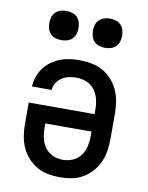

<svg xmlns="http://www.w3.org/2000/svg" viewBox="-84 -798 668 867"><g transform="rotate(10 250.0 -364.5)"><path d="M250 8Q223 8 196 3Q169 -2 145.5 -15.5Q122 -29 103.5 -49.5Q85 -70 74 -94.5Q63 -119 58.5 -146Q54 -173 54 -200V-300H356V-320Q356 -344 350.5 -367.5Q345 -391 331 -410Q317 -429 294.5 -438.5Q272 -448 248 -448Q231 -448 213.5 -444.5Q196 -441 181 -431.5Q166 -422 156.5 -406.5Q147 -391 146 -374H56Q57 -397 64.5 -419Q72 -441 85.5 -459.5Q99 -478 118 -491.5Q137 -505 158 -513.5Q179 -522 202 -525Q225 -528 248 -528Q275 -528 302 -523Q329 -518 353 -505Q377 -492 395.5 -471.5Q414 -451 425.5 -426Q437 -401 441.5 -374Q446 -347 446 -320V-200Q446 -173 441.5 -146Q437 -119 426 -94.5Q415 -70 396.5 -49.5Q378 -29 354.5 -15.5Q331 -2 304 3Q277 8 250 8ZM250 -72Q274 -72 296 -81.5Q318 -91 332 -110.5Q346 -130 351 -153Q356 -176 356 -200V-220H144V-200Q144 -176 149 -153Q154 -130 168 -110.5Q182 -91 204 -81.5Q226 -72 250 -72ZM350 -603Q336 -603 323 -607Q310 -611 300.5 -620.5Q291 -630 287 -643Q283 -656 283 -670Q283 -684 287 -697Q291 -710 300.5 -719.5Q310 -729 323 -733Q336 -737 350 -737Q364 -737 377 -733Q390 -729 399.5 -719.5Q409 -710 413 -697Q417 -684 417 -670Q417 -656 413 -643Q409 -630 399.5 -620.5Q390 -611 377 -607Q364 -603 350 -603ZM150 -603Q136 -603 123 -607Q110 -611 100.5 -620.5Q91 -630 87 -643Q83 -656 83 -670Q83 -684 87 -697Q91 -710 100.5 -719.5Q110 -729 123 -733Q136 -737 150 -737Q164 -737 177 -733Q190 -729 199.5 -719.5Q209 -710 213 -697Q217 -684 217 -670Q217 -656 213 -643Q209 -630 199.5 -620.5Q190 -611 177 -607Q164 -603 150 -603Z"/></g></svg>

Font: Iosevka SS18 Medium
Style: Regular
Weight: 500
Monospace: yes
Designer: Belleve Invis
Foundry: Belleve Invis
Version: Version 25.1.1; ttfautohint (v1.8.4)